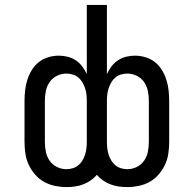

<svg xmlns="http://www.w3.org/2000/svg" viewBox="-20 -755 790 783"><path d="M251 8Q228 8 204 3Q180 -2 159.5 -13.5Q139 -25 123 -43.5Q107 -62 97 -83.5Q87 -105 83.5 -129Q80 -153 80 -177V-343Q80 -365 82.5 -387Q85 -409 91.5 -429.5Q98 -450 109.5 -469Q121 -488 138 -501.5Q155 -515 176.5 -521.5Q198 -528 220 -528Q238 -528 256 -523.5Q274 -519 289 -509Q304 -499 315 -484.5Q326 -470 334 -453V-735H416V-453Q424 -470 435 -484.5Q446 -499 461 -509Q476 -519 494 -523.5Q512 -528 530 -528Q552 -528 573.5 -521.5Q595 -515 612 -501.5Q629 -488 640.5 -469Q652 -450 658.5 -429.5Q665 -409 667.5 -387Q670 -365 670 -343V-177Q670 -153 666.5 -129Q663 -105 653 -83.5Q643 -62 627 -43.5Q611 -25 590.5 -13.5Q570 -2 546 3Q522 8 499 8Q481 8 464 5.5Q447 3 431 -3Q415 -9 400.5 -19Q386 -29 375 -42Q364 -29 349.5 -19Q335 -9 319 -3Q303 3 286 5.5Q269 8 251 8ZM499 -65Q519 -65 537.5 -74Q556 -83 567.5 -99.5Q579 -116 583 -136Q587 -156 587 -177V-343Q587 -364 583 -384Q579 -404 567.5 -420.5Q556 -437 537.5 -446Q519 -455 499 -455Q486 -455 473 -451Q460 -447 450 -438.5Q440 -430 433.5 -418.5Q427 -407 423 -395Q419 -383 417.5 -370Q416 -357 416 -343V-177Q416 -163 417.5 -150Q419 -137 423 -124.5Q427 -112 433.5 -101Q440 -90 450 -81.5Q460 -73 473 -69Q486 -65 499 -65ZM251 -65Q264 -65 277 -69Q290 -73 300 -81.5Q310 -90 316.5 -101Q323 -112 327 -124.5Q331 -137 332.5 -150Q334 -163 334 -177V-343Q334 -357 332.5 -370Q331 -383 327 -395Q323 -407 316.5 -418.5Q310 -430 300 -438.5Q290 -447 277 -451Q264 -455 251 -455Q231 -455 212.5 -446Q194 -437 182.5 -420.5Q171 -404 167 -384Q163 -364 163 -343V-177Q163 -156 167 -136Q171 -116 182.5 -99.5Q194 -83 212.5 -74Q231 -65 251 -65Z"/></svg>

Font: Iosevka Aile
Style: Regular
Weight: 400
Designer: Belleve Invis
Foundry: Belleve Invis
Version: Version 28.0.1; ttfautohint (v1.8.4)